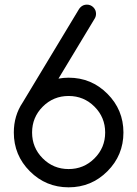

<svg xmlns="http://www.w3.org/2000/svg" viewBox="-20 -801 587 821"><path d="M230 -464.8Q251 -468.8 273.4 -468.8Q370.6 -468.8 439.2 -400.1Q507.8 -331.5 507.8 -234.4Q507.8 -137.2 439.2 -68.6Q370.6 0 273.4 0Q176.3 0 107.7 -68.6Q39.1 -137.2 39.1 -234.4Q39.1 -306.2 76.7 -362.3L316.4 -759.8Q319.3 -765.1 324.2 -770Q335.4 -781.2 351.6 -781.2Q367.7 -781.2 379.2 -769.8Q390.6 -758.3 390.6 -742.2Q390.6 -731 385.3 -722.2ZM429.7 -234.4Q429.7 -299.3 384 -345Q338.4 -390.6 273.4 -390.6Q208.5 -390.6 162.8 -345Q117.2 -299.3 117.2 -234.4Q117.2 -169.4 162.8 -123.8Q208.5 -78.1 273.4 -78.1Q338.4 -78.1 384 -123.8Q429.7 -169.4 429.7 -234.4Z"/></svg>

Font: Comfortaa
Style: Regular
Weight: 400
Designer: Johan Aakerlund - aajohan
Foundry: Johan Aakerlund
Version: Version 2.004 2013